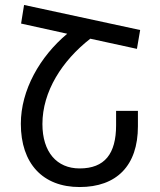

<svg xmlns="http://www.w3.org/2000/svg" viewBox="-20 -744 645 774"><path d="M77 -724 65 -649 251 -608C141 -516 64 -381 64 -245C64 -85 152 10 301 10C450 10 536 -76 536 -235V-297H448V-239C448 -124 402 -65 301 -65C209 -65 151 -131 151 -244C151 -375 230 -499 344 -588L532 -547L545 -623Z"/></svg>

Font: Noto Sans Armenian SemiCondensed
Style: Regular
Weight: 400
Width: 4
Designer: Monotype Design Team
Foundry: Monotype Imaging Inc.
Version: Version 2.008